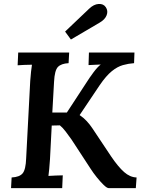

<svg xmlns="http://www.w3.org/2000/svg" viewBox="-20 -971 736 991"><path d="M37 0 40 -55Q81 -57 97 -76.5Q113 -96 115 -154L136 -553Q140 -607 145 -637Q128 -637 106 -636Q84 -635 71 -634L74 -700H337L334 -645Q296 -643 279 -625.5Q262 -608 259 -549L250 -390H325L425 -543Q442 -570 462.5 -597.5Q483 -625 500 -638Q484 -637 466.5 -636.5Q449 -636 437 -635L439 -700H674L672 -645Q643 -643 614.5 -635Q586 -627 557 -603.5Q528 -580 495 -532L391 -377Q412 -363 428 -345.5Q444 -328 456 -310L554 -163Q590 -110 620.5 -83Q651 -56 685 -55L681 0H541Q532 0 515 -16.5Q498 -33 479.5 -56Q461 -79 447 -101L349 -251Q335 -271 319 -292Q303 -313 289 -324Q283 -324 270.5 -323.5Q258 -323 247 -323L238 -149Q236 -122 234 -98.5Q232 -75 230 -63Q247 -64 269 -65Q291 -66 304 -66L301 0ZM346 -767 316 -808 440 -926Q464 -949 489 -950.5Q514 -952 526 -934Q539 -915 530.5 -892.5Q522 -870 494 -854Z"/></svg>

Font: Lora SemiBold
Style: Italic
Weight: 600
Italic angle: -3°
Designer: Olga Karpushina, Alexei Vanyashin (Cyrillic)
Foundry: Cyreal
Version: Version 3.011; ttfautohint (v1.8.4.7-5d5b)